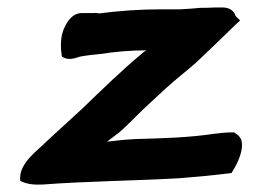

<svg xmlns="http://www.w3.org/2000/svg" viewBox="-20 -490 696 515"><path d="M34 -13V-5C52 4 69 6 94 5C212 -4 340 -5 462 -12C512 -16 555 -20 601 -26C613 -44 627 -72 629 -96C631 -121 619 -127 608 -135H604C587 -135 570 -133 553 -131C488 -121 416 -119 343 -117L313 -115C297 -113 282 -112 267 -110C278 -118 288 -126 300 -135C315 -148 330 -163 345 -178C370 -203 399 -229 427 -255C452 -278 480 -299 507 -323C544 -358 576 -389 612 -424L624 -435L612 -447C609 -459 597 -470 577 -470C562 -470 548 -470 532 -469H518C498 -467 482 -466 462 -465H413C355 -465 299 -461 246 -454C244 -454 239 -456 232 -455H200C173 -455 159 -430 153 -416C140 -391 143 -356 146 -338L152 -335C167 -328 185 -335 194 -338C209 -341 227 -343 247 -345H248C287 -351 328 -355 373 -355C372 -355 370 -353 368 -352L365 -350C307 -302 254 -250 200 -198C167 -167 135 -139 101 -107C84 -89 34 -55 34 -13Z"/></svg>

Font: Hussar Pisanka
Style: BdKur
Weight: 700
Designer: Robert Jablonski
Foundry: Cannot Into Space Fonts
Version: Version 1.070